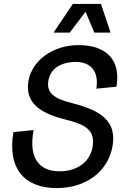

<svg xmlns="http://www.w3.org/2000/svg" viewBox="-20 -947 686 983"><path d="M270 16C424 16 534 -72 556 -198C579 -328 495 -382 349 -419C254 -443 217 -472 228 -535C238 -597 295 -630 368 -630C444 -630 488 -582 473 -493L576 -503C600 -638 526 -716 383 -716C248 -716 145 -636 126 -535C109 -435 162 -374 311 -336C419 -310 469 -280 454 -194C442 -124 382 -70 285 -70C181 -70 125 -137 152 -281L49 -271C16 -82 108 16 270 16ZM254 -780H337L418 -887L463 -780H546L497 -927H353Z"/></svg>

Font: Uncut Sans Medium
Style: Italic
Weight: 500
Italic angle: -10°
Designer: Kasper Nordkvist
Foundry: Uncut Type
Version: Version 1.111;FEAKit 1.0